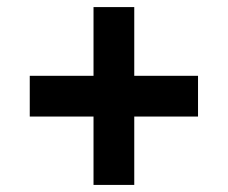

<svg xmlns="http://www.w3.org/2000/svg" viewBox="-20 -532 643 542"><path d="M244 -10V-203H64V-318H244V-512H359V-318H539V-203H359V-10Z"/></svg>

Font: Archivo SemiCondensed ExtraBold
Style: Regular
Weight: 800
Width: 4
Designer: Hector Gatti
Foundry: Omnibus-Type
Version: Version 2.001